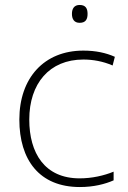

<svg xmlns="http://www.w3.org/2000/svg" viewBox="-20 -744 514 774"><path d="M301 -724C279 -724 270 -709 270 -688C270 -667 279 -652 301 -652C326 -652 333 -667 333 -688C333 -709 326 -724 301 -724ZM302 10C358 10 404 -2 438 -17V-52C399 -36 351 -25 301 -25C160 -25 98 -127 98 -262C98 -407 179 -504 316 -504C354 -504 395 -497 434 -480L443 -515C407 -531 366 -540 316 -540C158 -540 58 -430 58 -262C58 -100 138 10 302 10Z"/></svg>

Font: Noto Sans Telugu ExtraLight
Style: Regular
Weight: 200
Designer: Jelle Bosma - Monotype Design Team
Foundry: Monotype Imaging Inc.
Version: Version 2.005